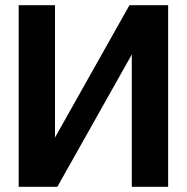

<svg xmlns="http://www.w3.org/2000/svg" viewBox="-20 -720 720 740"><path d="M628 0H488V-510L201 0H52V-700H192V-190L479 -700H628Z"/></svg>

Font: Tektur SemiBold
Style: Regular
Weight: 600
Designer: Adam Jagosz
Foundry: Adam Jagosz
Version: Version 1.005;gftools[0.9.30]